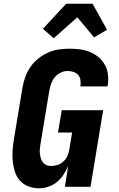

<svg xmlns="http://www.w3.org/2000/svg" viewBox="-20 -1005 640 1033"><path d="M190 8Q160 8 133.5 -2Q107 -12 88.5 -32Q70 -52 61 -79Q52 -106 49 -134Q46 -162 47.5 -191.5Q49 -221 54 -251L101 -534Q106 -563 116 -591Q126 -619 143.5 -644.5Q161 -670 185.5 -689.5Q210 -709 237.5 -721.5Q265 -734 294.5 -738.5Q324 -743 353 -743Q382 -743 410 -739.5Q438 -736 463.5 -725.5Q489 -715 509.5 -698Q530 -681 543.5 -657.5Q557 -634 560.5 -606Q564 -578 560 -549L558 -540H412L413 -544Q415 -560 412.5 -576Q410 -592 399.5 -603Q389 -614 374 -618.5Q359 -623 343 -623Q324 -623 305 -613.5Q286 -604 273.5 -588Q261 -572 254.5 -553Q248 -534 245 -515L198 -231Q196 -218 194.5 -205Q193 -192 194.5 -179Q196 -166 199.5 -154Q203 -142 210.5 -132Q218 -122 229.5 -117Q241 -112 254 -112Q271 -112 289 -117.5Q307 -123 321 -136Q335 -149 342.5 -166Q350 -183 353 -201L368 -292H292L312 -412H535L467 0H329L347 -113Q337 -89 322.5 -66.5Q308 -44 287 -26.5Q266 -9 240.5 -0.5Q215 8 190 8ZM269 -799 211 -850 336 -985H478L556 -845L486 -804L396 -912Z"/></svg>

Font: Iosevka Heavy Extended Oblique
Style: Regular
Weight: 900
Width: 7
Italic angle: -9°
Monospace: yes
Designer: Belleve Invis
Foundry: Belleve Invis
Version: Version 32.5.0; ttfautohint (v1.8.4)